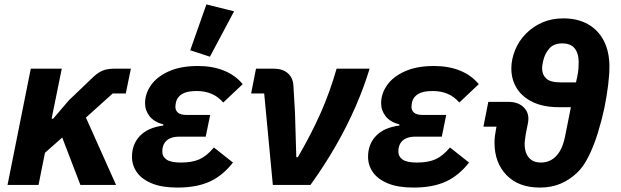

<svg xmlns="http://www.w3.org/2000/svg" viewBox="-20 -835 2803 867"><path d="M343 0 261 -214 183 -145 154 0H14L119 -525H259L213 -299H220L291 -382L403 -489Q426 -510 447 -517.5Q468 -525 501 -525H571L548 -413H489L368 -304L504 0Z M946 -169 1032 -101Q986 -42 927 -15Q868 12 781 12Q712 12 666.5 -6.5Q621 -25 598.5 -56.5Q576 -88 576 -127Q576 -184 612 -221.5Q648 -259 717 -268L718 -273Q676 -284 655.5 -310Q635 -336 635 -369Q635 -412 662 -450.5Q689 -489 742.5 -513Q796 -537 874 -537Q939 -537 990.5 -516.5Q1042 -496 1076 -455L988 -372Q966 -398 936 -411Q906 -424 868 -424Q825 -424 803 -411Q781 -398 775 -375Q774 -369 773 -364Q772 -359 772 -353Q772 -336 784 -326Q796 -316 822 -316H929L909 -218H790Q758 -218 739 -205.5Q720 -193 715 -170Q714 -167 713.5 -162.5Q713 -158 713 -149Q713 -128 732 -114.5Q751 -101 797 -101Q847 -101 880 -115.5Q913 -130 946 -169ZM1037 -784 928 -579 839 -608 912 -815Z M1382 0H1212L1173 -413H1114L1136 -525H1215Q1256 -525 1279.5 -504.5Q1303 -484 1305 -448L1312 -327L1318 -125H1325Q1387 -232 1428.5 -326Q1470 -420 1500 -525H1649Q1624 -442 1586 -354.5Q1548 -267 1497 -178Q1446 -89 1382 0Z M2012 -169 2098 -101Q2052 -42 1993 -15Q1934 12 1847 12Q1778 12 1732.5 -6.5Q1687 -25 1664.5 -56.5Q1642 -88 1642 -127Q1642 -184 1678 -221.5Q1714 -259 1783 -268L1784 -273Q1742 -284 1721.5 -310Q1701 -336 1701 -369Q1701 -412 1728 -450.5Q1755 -489 1808.5 -513Q1862 -537 1940 -537Q2005 -537 2056.5 -516.5Q2108 -496 2142 -455L2054 -372Q2032 -398 2002 -411Q1972 -424 1934 -424Q1891 -424 1869 -411Q1847 -398 1841 -375Q1840 -369 1839 -364Q1838 -359 1838 -353Q1838 -336 1850 -326Q1862 -316 1888 -316H1995L1975 -218H1856Q1824 -218 1805 -205.5Q1786 -193 1781 -170Q1780 -167 1779.5 -162.5Q1779 -158 1779 -149Q1779 -128 1798 -114.5Q1817 -101 1863 -101Q1913 -101 1946 -115.5Q1979 -130 2012 -169Z M2185 -375H2276Q2317 -375 2341.5 -353.5Q2366 -332 2366 -299Q2366 -290 2364 -279Q2362 -268 2359 -254L2354 -229Q2353 -220 2351 -206.5Q2349 -193 2349 -184Q2349 -147 2367.5 -124Q2386 -101 2423 -101Q2449 -101 2470.5 -113.5Q2492 -126 2507.5 -151.5Q2523 -177 2531 -216L2558 -351H2504Q2434 -351 2386 -374Q2338 -397 2313.5 -436.5Q2289 -476 2289 -526Q2289 -567 2306 -609Q2323 -651 2356 -684Q2388 -716 2430 -734Q2472 -752 2524 -752Q2588 -752 2634.5 -726Q2681 -700 2706.5 -651Q2732 -602 2732 -533Q2732 -499 2726 -450Q2720 -401 2709 -347Q2697 -291 2679.5 -234.5Q2662 -178 2639.5 -132Q2617 -86 2590 -59Q2556 -25 2513.5 -6.5Q2471 12 2418 12Q2322 12 2267.5 -44Q2213 -100 2213 -191Q2213 -206 2215 -222Q2217 -238 2220 -253L2222 -263H2163ZM2428 -526Q2428 -498 2446.5 -480.5Q2465 -463 2511 -463H2581L2586 -486Q2590 -504 2591.5 -519.5Q2593 -535 2593 -556Q2593 -594 2575 -616.5Q2557 -639 2519 -639Q2480 -639 2460 -615.5Q2440 -592 2433 -561Q2431 -551 2429.5 -543Q2428 -535 2428 -526Z"/></svg>

Font: IBM Plex Sans
Style: Italic
Weight: 400
Italic angle: -11.31°
Designer: Mike Abbink, Paul van der Laan, Pieter van Rosmalen
Foundry: Bold Monday
Version: Version 3.201